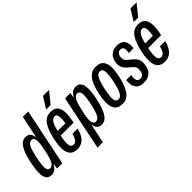

<svg xmlns="http://www.w3.org/2000/svg" viewBox="-14 -1437 2305 2305"><g transform="rotate(-45 1139.0 -284.0)"><path d="M94 10Q52 10 31 -13Q10 -36 4 -75.5Q-2 -115 3.5 -165Q9 -215 20 -270Q48 -406 89 -470.5Q130 -535 191 -535Q232 -535 253 -512.5Q274 -490 279 -448H282L341 -729H432L282 0H193L202 -64H199Q179 -28 154 -9Q129 10 94 10ZM141 -60Q169 -60 193 -97.5Q217 -135 234 -219L249 -291Q259 -335 261 -373.5Q263 -412 253 -436Q243 -460 216 -460Q178 -460 155 -411Q132 -362 112 -266Q100 -209 95 -162Q90 -115 99.5 -87.5Q109 -60 141 -60Z M533 10Q468 10 436.5 -25Q405 -60 401.5 -124Q398 -188 417 -275Q443 -401 489.5 -468.5Q536 -536 617 -536Q684 -536 712 -498.5Q740 -461 740.5 -396Q741 -331 723 -249H503Q492 -196 489 -153.5Q486 -111 497 -86Q508 -61 538 -61Q567 -61 586 -87.5Q605 -114 618 -164H707Q689 -97 662.5 -59Q636 -21 603 -5.5Q570 10 533 10ZM612 -464Q586 -464 562 -433Q538 -402 516 -313H647Q654 -353 655.5 -387.5Q657 -422 647.5 -443Q638 -464 612 -464ZM601 -593 689 -735H792L677 -593Z M713 167 856 -527H946L936 -463H940Q959 -499 984 -518Q1009 -537 1043 -537Q1085 -537 1106.5 -514Q1128 -491 1134 -451.5Q1140 -412 1135 -361.5Q1130 -311 1118 -256Q1090 -120 1049 -56Q1008 8 947 8Q868 8 860 -79H857L804 167ZM922 -67Q958 -67 981.5 -112.5Q1005 -158 1026 -260Q1038 -318 1043.5 -364.5Q1049 -411 1039.5 -438.5Q1030 -466 997 -466Q969 -466 946 -429Q923 -392 904 -307L888 -235Q879 -193 876.5 -154Q874 -115 884.5 -91Q895 -67 922 -67Z M1300 9Q1232 9 1201 -27Q1170 -63 1167.5 -127.5Q1165 -192 1183 -276Q1211 -414 1260 -475Q1309 -536 1383 -536Q1452 -536 1483 -499.5Q1514 -463 1516 -400.5Q1518 -338 1501 -260Q1473 -125 1425.5 -58Q1378 9 1300 9ZM1305 -65Q1325 -65 1343 -81.5Q1361 -98 1377.5 -140.5Q1394 -183 1411 -260Q1422 -314 1426.5 -359.5Q1431 -405 1421 -433.5Q1411 -462 1379 -462Q1358 -462 1340 -445.5Q1322 -429 1305.5 -387.5Q1289 -346 1273 -272Q1261 -214 1256 -167Q1251 -120 1261 -92.5Q1271 -65 1305 -65Z M1664 10Q1582 10 1550.5 -38Q1519 -86 1532 -164H1615Q1594 -54 1665 -54Q1696 -54 1712.5 -77Q1729 -100 1731 -140Q1733 -174 1717.5 -194.5Q1702 -215 1668 -243Q1626 -274 1605 -310.5Q1584 -347 1590 -396Q1598 -465 1638.5 -501Q1679 -537 1739 -537Q1815 -537 1845 -492Q1875 -447 1863 -371H1783Q1792 -430 1780 -451.5Q1768 -473 1738 -473Q1711 -473 1695 -452.5Q1679 -432 1677 -396Q1676 -365 1693.5 -344Q1711 -323 1738 -303Q1767 -280 1787.5 -258.5Q1808 -237 1817.5 -209.5Q1827 -182 1821 -140Q1814 -64 1770.5 -27Q1727 10 1664 10Z M2019 10Q1954 10 1922.5 -25Q1891 -60 1887.5 -124Q1884 -188 1903 -275Q1929 -401 1975.5 -468.5Q2022 -536 2103 -536Q2170 -536 2198 -498.5Q2226 -461 2226.5 -396Q2227 -331 2209 -249H1989Q1978 -196 1975 -153.5Q1972 -111 1983 -86Q1994 -61 2024 -61Q2053 -61 2072 -87.5Q2091 -114 2104 -164H2193Q2175 -97 2148.5 -59Q2122 -21 2089 -5.5Q2056 10 2019 10ZM2098 -464Q2072 -464 2048 -433Q2024 -402 2002 -313H2133Q2140 -353 2141.5 -387.5Q2143 -422 2133.5 -443Q2124 -464 2098 -464ZM2087 -593 2175 -735H2278L2163 -593Z"/></g></svg>

Font: Mona Sans Condensed Medium
Style: Italic
Weight: 500
Width: 3
Italic angle: -11.7°
Designer: Deni Anggara
Foundry: GitHub
Version: Version 1.001; ttfautohint (v1.8.4.7-5d5b);gftools[0.9.31]